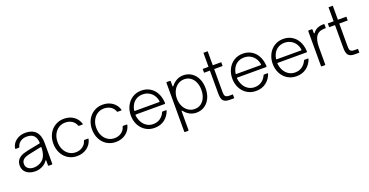

<svg xmlns="http://www.w3.org/2000/svg" viewBox="-35 -1651 5287 2753"><g transform="rotate(-20 2608.0 -274.5)"><path d="M48 -146Q48 -219 107 -261Q133 -279 164.5 -289.5Q196 -300 235 -308L422 -345Q432 -347 430 -356Q427 -423 394 -461Q358 -501 282 -501Q228 -501 187.5 -473Q147 -445 135 -398Q132 -389 124 -389H79Q68 -389 70 -400Q85 -474 144.5 -516.5Q204 -559 283 -559Q386 -559 440 -502Q496 -443 496 -328V-10Q496 0 486 0H441Q431 0 431 -10V-81Q431 -89 426 -89Q423 -89 420 -84Q394 -45 355 -23Q300 10 235 10Q152 10 100 -31Q48 -72 48 -146ZM324 -70Q380 -97 404.5 -150.5Q429 -204 431 -281Q431 -286 428 -288.5Q425 -291 420 -290L236 -251Q172 -237 144 -214Q113 -188 113 -146Q113 -100 146 -74Q179 -48 230 -48Q280 -48 324 -70Z M609 -277Q609 -357 642.5 -421Q676 -485 736 -522Q796 -559 871 -559Q957 -559 1018.5 -516Q1080 -473 1102 -400L1103 -397Q1103 -389 1093 -389H1044Q1035 -389 1032 -397Q1016 -445 972.5 -473Q929 -501 871 -501Q815 -501 770 -472Q725 -443 699.5 -392Q674 -341 674 -277Q674 -211 699.5 -159Q725 -107 770 -77.5Q815 -48 871 -48Q933 -48 977.5 -80Q1022 -112 1036 -164Q1038 -173 1047 -173H1098Q1109 -173 1107 -162Q1087 -83 1023 -36.5Q959 10 871 10Q796 10 736 -27Q676 -64 642.5 -129.5Q609 -195 609 -277Z M1200 -277Q1200 -357 1233.5 -421Q1267 -485 1327 -522Q1387 -559 1462 -559Q1548 -559 1609.5 -516Q1671 -473 1693 -400L1694 -397Q1694 -389 1684 -389H1635Q1626 -389 1623 -397Q1607 -445 1563.5 -473Q1520 -501 1462 -501Q1406 -501 1361 -472Q1316 -443 1290.5 -392Q1265 -341 1265 -277Q1265 -211 1290.5 -159Q1316 -107 1361 -77.5Q1406 -48 1462 -48Q1524 -48 1568.5 -80Q1613 -112 1627 -164Q1629 -173 1638 -173H1689Q1700 -173 1698 -162Q1678 -83 1614 -36.5Q1550 10 1462 10Q1387 10 1327 -27Q1267 -64 1233.5 -129.5Q1200 -195 1200 -277Z M1791 -274Q1791 -351 1823 -416Q1855 -481 1914.5 -520Q1974 -559 2052 -559Q2126 -559 2182.5 -525.5Q2239 -492 2272 -433Q2305 -374 2312 -297Q2313 -289 2313 -273Q2313 -263 2303 -263H1865Q1860 -263 1857.5 -260Q1855 -257 1856 -253Q1859 -221 1871 -187Q1894 -122 1942 -85Q1990 -48 2053 -48Q2116 -48 2161.5 -80.5Q2207 -113 2229 -165Q2232 -173 2240 -173H2289Q2294 -173 2297 -170.5Q2300 -168 2298 -164Q2271 -86 2208 -38Q2145 10 2053 10Q1978 10 1918 -27Q1858 -64 1824.5 -129Q1791 -194 1791 -274ZM2239 -316Q2244 -316 2246.5 -319Q2249 -322 2248 -327Q2243 -359 2232 -384Q2208 -439 2160.5 -470Q2113 -501 2053 -501Q1993 -501 1947.5 -471.5Q1902 -442 1879 -388Q1865 -355 1861 -327V-324Q1861 -316 1870 -316Z M2933 -275Q2933 -192 2903 -127.5Q2873 -63 2818.5 -26.5Q2764 10 2693 10Q2584 10 2509 -85Q2504 -90 2502 -90Q2497 -90 2497 -82V204Q2497 214 2487 214H2442Q2432 214 2432 204V-539Q2432 -549 2442 -549H2487Q2497 -549 2497 -539V-467Q2497 -459 2502 -459Q2506 -459 2509 -463Q2545 -509 2591.5 -534Q2638 -559 2693 -559Q2763 -559 2818 -522.5Q2873 -486 2903 -421.5Q2933 -357 2933 -275ZM2495 -275Q2495 -211 2520 -159Q2545 -107 2588.5 -77.5Q2632 -48 2687 -48Q2742 -48 2783 -77.5Q2824 -107 2846 -158.5Q2868 -210 2868 -275Q2868 -339 2846 -390.5Q2824 -442 2783 -471.5Q2742 -501 2687 -501Q2632 -501 2588.5 -471.5Q2545 -442 2520 -390.5Q2495 -339 2495 -275Z M3200 0Q3135 0 3106 -29.5Q3077 -59 3077 -138V-491H2988V-549H3077V-763H3142V-549H3271V-491H3142V-151Q3142 -115 3146.5 -96.5Q3151 -78 3166.5 -68Q3182 -58 3215 -58H3270V0Z M3339 -274Q3339 -351 3371 -416Q3403 -481 3462.5 -520Q3522 -559 3600 -559Q3674 -559 3730.5 -525.5Q3787 -492 3820 -433Q3853 -374 3860 -297Q3861 -289 3861 -273Q3861 -263 3851 -263H3413Q3408 -263 3405.5 -260Q3403 -257 3404 -253Q3407 -221 3419 -187Q3442 -122 3490 -85Q3538 -48 3601 -48Q3664 -48 3709.5 -80.5Q3755 -113 3777 -165Q3780 -173 3788 -173H3837Q3842 -173 3845 -170.5Q3848 -168 3846 -164Q3819 -86 3756 -38Q3693 10 3601 10Q3526 10 3466 -27Q3406 -64 3372.5 -129Q3339 -194 3339 -274ZM3787 -316Q3792 -316 3794.5 -319Q3797 -322 3796 -327Q3791 -359 3780 -384Q3756 -439 3708.5 -470Q3661 -501 3601 -501Q3541 -501 3495.5 -471.5Q3450 -442 3427 -388Q3413 -355 3409 -327V-324Q3409 -316 3418 -316Z M3956 -274Q3956 -351 3988 -416Q4020 -481 4079.5 -520Q4139 -559 4217 -559Q4291 -559 4347.5 -525.5Q4404 -492 4437 -433Q4470 -374 4477 -297Q4478 -289 4478 -273Q4478 -263 4468 -263H4030Q4025 -263 4022.5 -260Q4020 -257 4021 -253Q4024 -221 4036 -187Q4059 -122 4107 -85Q4155 -48 4218 -48Q4281 -48 4326.5 -80.5Q4372 -113 4394 -165Q4397 -173 4405 -173H4454Q4459 -173 4462 -170.5Q4465 -168 4463 -164Q4436 -86 4373 -38Q4310 10 4218 10Q4143 10 4083 -27Q4023 -64 3989.5 -129Q3956 -194 3956 -274ZM4404 -316Q4409 -316 4411.5 -319Q4414 -322 4413 -327Q4408 -359 4397 -384Q4373 -439 4325.5 -470Q4278 -501 4218 -501Q4158 -501 4112.5 -471.5Q4067 -442 4044 -388Q4030 -355 4026 -327V-324Q4026 -316 4035 -316Z M4606 0Q4596 0 4596 -10V-539Q4596 -549 4606 -549H4651Q4661 -549 4661 -539V-488Q4661 -480 4666 -480Q4668 -480 4673 -485Q4701 -524 4741.5 -541.5Q4782 -559 4838 -559Q4848 -559 4848 -549V-505Q4848 -495 4838 -495H4823Q4744 -495 4706 -447Q4682 -417 4671.5 -374Q4661 -331 4661 -268V-10Q4661 0 4651 0Z M5109 0Q5044 0 5015 -29.5Q4986 -59 4986 -138V-491H4897V-549H4986V-763H5051V-549H5180V-491H5051V-151Q5051 -115 5055.5 -96.5Q5060 -78 5075.5 -68Q5091 -58 5124 -58H5179V0Z"/></g></svg>

Font: Open Sauce Two Light
Style: Regular
Weight: 300
Designer: Alfredo Marco Pradil
Foundry: Creative Sauce Fz LLC
Version: Version 1.477